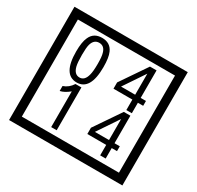

<svg xmlns="http://www.w3.org/2000/svg" viewBox="-212 -1206 1580 1541"><g transform="rotate(30 577.5 -435.0)"><path d="M1103 90H53V-960H1103ZM1028 15V-885H128V15ZM497 -656Q497 -442 371 -442Q244 -442 244 -656Q244 -744 265 -789Q294 -855 371 -855Q448 -855 477 -789Q497 -745 497 -656ZM444 -656Q444 -723 435 -752Q420 -809 371 -809Q322 -809 306 -752Q298 -723 298 -656Q298 -587 306 -553Q322 -488 371 -488Q419 -488 435 -554Q444 -587 444 -656ZM928 -547H879V-450H828V-547H653V-605L818 -847H879V-592H928ZM828 -592V-787L697 -592ZM425 -30H374V-361Q328 -323 288 -315V-361Q339 -378 370 -427H425ZM928 -127H879V-30H828V-127H653V-185L818 -427H879V-172H928ZM828 -172V-367L697 -172Z"/></g></svg>

Font: Unicode BMP Fallback SIL
Style: Regular
Weight: 400
Foundry: NRSI, SIL International
Version: Version 5.1 Based on Unicode 5.1